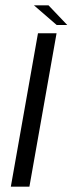

<svg xmlns="http://www.w3.org/2000/svg" viewBox="-20 -698 275 718"><path d="M20.5 0 122 -573.5H191.5L90 0ZM192 -604.5 107 -678H161.5L231.5 -604.5Z"/></svg>

Font: Anybody ExtraExpanded Light
Style: Italic
Weight: 300
Width: 8
Italic angle: -10°
Designer: Tyler Finck
Foundry: Etcetera Type Company
Version: Version 1.010; ttfautohint (v1.8.3) -l 8 -r 50 -G 200 -x 14 